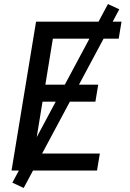

<svg xmlns="http://www.w3.org/2000/svg" viewBox="-20 -842 640 948"><path d="M37 0 158 -735H580L566 -651H241L204 -424H465L451 -340H190L148 -84H473L459 0ZM97 86 41 60 513 -822 569 -796Z"/></svg>

Font: Iosevka Medium Extended
Style: Italic
Weight: 500
Width: 7
Italic angle: -9°
Monospace: yes
Designer: Belleve Invis
Foundry: Belleve Invis
Version: Version 32.5.0; ttfautohint (v1.8.4)